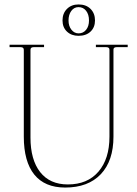

<svg xmlns="http://www.w3.org/2000/svg" viewBox="-20 -831 614 863"><path d="M333 -670Q301 -670 281 -689Q261 -708 261 -739Q261 -771 281 -791Q301 -811 333 -811Q367 -811 387 -791Q407 -771 407 -739Q407 -708 387 -689Q367 -670 333 -670ZM333 -681Q354 -681 367 -697Q380 -713 380 -739Q380 -766 367 -782.5Q354 -799 333 -799Q313 -799 300.5 -782Q288 -765 288 -739Q288 -714 301 -697.5Q314 -681 333 -681ZM273 12Q181 12 134 -46.5Q87 -105 87 -217V-607Q87 -619 73 -619H23V-630H178V-619H131Q117 -619 117 -607V-213Q117 -113 160.5 -57.5Q204 -2 285 -2Q373 -2 422.5 -59.5Q472 -117 472 -217V-607Q472 -619 458 -619H411V-630H554V-619H504Q490 -619 490 -608V-217Q490 -108 433 -48Q376 12 273 12Z"/></svg>

Font: Arapey Thin-Display
Style: Regular
Weight: 100
Designer: Eduardo Rodriguez Tunni
Foundry: Eduardo Rodriguez Tunni
Version: Version 4.000